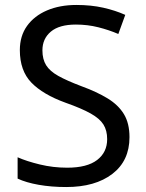

<svg xmlns="http://www.w3.org/2000/svg" viewBox="-20 -744 589 774"><path d="M502 -191Q502 -96 433 -43Q364 10 247 10Q187 10 136 1Q85 -8 51 -24V-110Q87 -94 140.5 -81Q194 -68 251 -68Q331 -68 371.5 -99Q412 -130 412 -183Q412 -218 397 -242Q382 -266 345.5 -286.5Q309 -307 244 -330Q153 -363 106.5 -411Q60 -459 60 -542Q60 -599 89 -639.5Q118 -680 169.5 -702Q221 -724 288 -724Q347 -724 396 -713Q445 -702 485 -684L457 -607Q420 -623 376.5 -634Q333 -645 286 -645Q219 -645 185 -616.5Q151 -588 151 -541Q151 -505 166 -481Q181 -457 215 -438Q249 -419 307 -397Q370 -374 413.5 -347.5Q457 -321 479.5 -284Q502 -247 502 -191Z"/></svg>

Font: Noto Sans Mongolian
Style: Regular
Weight: 400
Designer: Monotype Design Team
Foundry: Monotype Imaging Inc.
Version: Version 3.001; ttfautohint (v1.8.4.7-5d5b)